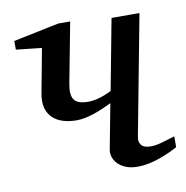

<svg xmlns="http://www.w3.org/2000/svg" viewBox="-63 -555 609 628"><g transform="rotate(-10 241.0 -241.0)"><path d="M480 -28.8Q467.3 -22 451.7 -14.9Q436 -7.8 418.7 -1.7Q401.4 4.4 382.8 8.3Q364.3 12.2 346.2 12.2Q322.8 12.2 306.2 5.4Q289.6 -1.5 279.5 -12.2Q269.5 -22.9 265.9 -35.9Q262.2 -48.8 265.1 -61L293 -208Q279.3 -201.2 264.4 -194.8Q249.5 -188.5 234.4 -183.3Q219.2 -178.2 204.3 -175Q189.5 -171.9 175.8 -171.9Q152.3 -171.9 131.8 -177.7Q111.3 -183.6 97.2 -196.5Q83 -209.5 77.1 -230.2Q71.3 -251 77.1 -280.8L104 -424.8L19 -434.1V-462.9L169.9 -494.1H210L171.9 -293.9Q165 -258.8 176 -241.9Q187 -225.1 223.1 -225.1Q238.3 -225.1 257.1 -230Q275.9 -234.9 300.8 -247.1L345.2 -481.9H438L362.8 -85Q360.4 -72.3 363.3 -64.7Q366.2 -57.1 371.6 -53Q377 -48.8 384.3 -47.4Q391.6 -45.9 398.9 -45.9Q406.7 -45.9 415 -47.1Q423.3 -48.3 433.1 -51Q442.9 -53.7 454.3 -57.1Q465.8 -60.5 480 -64.9Z"/></g></svg>

Font: Charis SIL Cyr
Style: Italic
Weight: 400
Italic angle: -11°
Foundry: SIL International
Version: Version 5.000